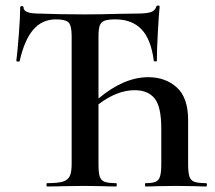

<svg xmlns="http://www.w3.org/2000/svg" viewBox="-20 -674 777 694"><path d="M725 0Q704 0 690 -1L616 -2L546 -1Q531 0 506 0Q504 0 504 -6Q504 -12 506 -12Q531 -12 542.5 -17Q554 -22 558.5 -36.5Q563 -51 563 -81V-209Q563 -288 539 -318Q515 -348 467 -348Q403 -348 336 -297V-81Q336 -50 340.5 -36Q345 -22 358 -17Q371 -12 400 -12Q402 -12 402 -6Q402 0 400 0Q371 0 354 -1L286 -2L208 -1Q187 0 150 0Q148 0 148 -6Q148 -12 150 -12Q189 -12 207 -17.5Q225 -23 232 -37Q239 -51 239 -81V-544Q239 -581 228 -592.5Q217 -604 182 -604Q132 -604 100 -566.5Q68 -529 51 -453Q50 -451 44.5 -451.5Q39 -452 39 -454Q43 -484 48 -548.5Q53 -613 53 -647Q53 -652 59 -652Q65 -652 65 -647Q65 -625 120 -625Q195 -622 286 -622Q344 -622 410 -624L476 -625Q509 -625 524.5 -630Q540 -635 545 -650Q546 -654 551.5 -654Q557 -654 557 -650Q554 -620 550.5 -556.5Q547 -493 547 -454Q547 -452 541.5 -452Q536 -452 536 -454Q526 -532 491.5 -568Q457 -604 397 -604Q370 -604 357.5 -599Q345 -594 340.5 -581.5Q336 -569 336 -542V-318Q428 -395 516 -395Q578 -395 619 -358Q660 -321 660 -240V-81Q660 -51 664.5 -36.5Q669 -22 682.5 -17Q696 -12 725 -12Q728 -12 728 -6Q728 0 725 0Z"/></svg>

Font: Cormorant Garamond SemiBold
Style: Regular
Weight: 600
Designer: Christian Thalmann (Catharsis Fonts)
Version: Version 3.000